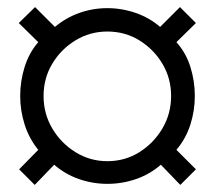

<svg xmlns="http://www.w3.org/2000/svg" viewBox="-20 -621 609 542"><path d="M78 -99 34 -143 88 -198Q62 -230 49.5 -269.5Q37 -309 37 -350Q37 -392 49.5 -432Q62 -472 88 -502L33 -556L79 -601L135 -545Q166 -571 204 -584.5Q242 -598 283 -598Q324 -598 363 -584.5Q402 -571 432 -545L488 -601L533 -556L478 -502Q505 -472 517.5 -432Q530 -392 530 -350Q530 -309 517.5 -269.5Q505 -230 478 -198L533 -143L489 -99L434 -156Q403 -129 364 -115.5Q325 -102 283 -102Q242 -102 203 -115.5Q164 -129 133 -156ZM283 -166Q333 -166 373.5 -191.5Q414 -217 438.5 -258.5Q463 -300 463 -350Q463 -400 438.5 -441Q414 -482 373.5 -507Q333 -532 283 -532Q234 -532 193 -507Q152 -482 127.5 -441Q103 -400 103 -350Q103 -300 127.5 -258.5Q152 -217 193 -191.5Q234 -166 283 -166Z"/></svg>

Font: Archivo SemiBold
Style: Regular
Weight: 400
Version: Version 2.001